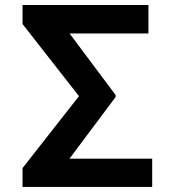

<svg xmlns="http://www.w3.org/2000/svg" viewBox="-20 -740 698 760"><path d="M582.4 0H69.2V-74.6L292.6 -359.4L69.2 -644.9V-720.2H567.5V-607.6H255.3L437.5 -364V-355.8L255 -111.9H582.4Z"/></svg>

Font: Interop SemBd
Style: Regular
Weight: 600
Designer: Rasmus Andersson, Google, Jang Haemin
Foundry: jhaemin
Version: Version 1.008